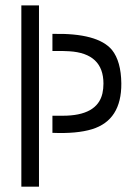

<svg xmlns="http://www.w3.org/2000/svg" viewBox="-20 -704 503 724"><path d="M60.5 0V-683.6H127V0ZM177.7 -203.1V-267.6H216.8Q346.7 -267.6 366.2 -351.6Q370.1 -369.1 370.1 -388.7Q370.1 -502.9 241.2 -510.7Q228.5 -511.7 215.8 -511.7H177.7V-576.2Q348.6 -580.1 402.3 -515.6Q436.5 -472.7 437.5 -389.6Q438.5 -251 327.1 -216.8Q269.5 -199.2 177.7 -203.1Z"/></svg>

Font: Post No Bills Jaffna Medium
Style: Regular
Weight: 500
Designer: Kosala Senevirathne, Siva Puranthara, Lasantha Premarathna, Tharique Azeez
Foundry: Mooniak
Version: Version 1.220 ; ttfautohint (v1.6)